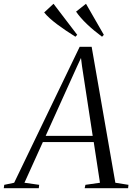

<svg xmlns="http://www.w3.org/2000/svg" viewBox="-81 -997 716 1017"><path d="M-61 0 -58.5 -18 -6 -29 341 -749H404.5L530 -29L599.5 -18L597.5 0H367.5L371.5 -18L448.5 -29L415.5 -244.5H146L48.5 -29L126.5 -18L124.5 0ZM161 -277.5H410L353.5 -646L348 -690L327.5 -646ZM469 -812.5 459.5 -802.5Q438 -818.5 417.5 -835.5Q397 -852.5 379 -869.8Q361 -887 346.5 -903.8Q332 -920.5 322 -935.5L374.5 -977ZM328 -812.5 318.5 -802.5Q293 -818.5 268.5 -835Q244 -851.5 222.2 -867.8Q200.5 -884 182.8 -900Q165 -916 153 -931L202.5 -977Z"/></svg>

Font: Merriweather 144pt Light
Style: Italic
Weight: 300
Italic angle: -7.8°
Version: Version 2.101